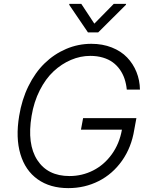

<svg xmlns="http://www.w3.org/2000/svg" viewBox="-20 -964 781 994"><path d="M636.4 -500Q633.5 -529.8 624.8 -555.8Q616.1 -581.7 600.7 -603.7Q585.2 -625.7 563.9 -641.3Q542.6 -657 513 -665.8Q483.3 -674.7 447.4 -674.7Q396.3 -674.7 347.5 -653.9Q298.7 -633.2 257.5 -594.8Q216.3 -556.5 185.9 -496.6Q155.5 -436.8 143.5 -363.6Q119.3 -218 173.1 -135.3Q226.9 -52.6 339.8 -52.6Q405.2 -52.6 462.2 -81.5Q519.2 -110.4 558.8 -165.3Q598.4 -220.2 611.2 -292.6H399.1L410.2 -352.3H686.1L675.1 -292.6Q660.5 -201 611.7 -131.9Q562.9 -62.9 490.8 -26.5Q418.7 9.9 333.8 9.9Q239.3 9.9 175.1 -35.7Q110.8 -81.3 85.6 -166.2Q60.4 -251.1 79.2 -363.6Q92.7 -447.8 127.1 -517.9Q161.6 -588.1 210.8 -636Q259.9 -683.9 322.3 -710.6Q384.6 -737.2 452.8 -737.2Q511 -737.2 558.9 -718.2Q606.9 -699.2 638.1 -666.5Q669.4 -633.9 686.6 -591.1Q703.8 -548.3 704.5 -500ZM400.9 -943.9 468.4 -841.6 568.9 -943.9H632.8L631.7 -938.9L488.3 -796.2H435.4L338.4 -938.9L339.1 -943.9Z"/></svg>

Font: Karasuma Gothic
Style: Light Italic
Weight: 300
Italic angle: 9.39998°
Designer: Rasmus Andersson / Ryoko Nishizuka
Foundry: rsms
Version: Version 1.00